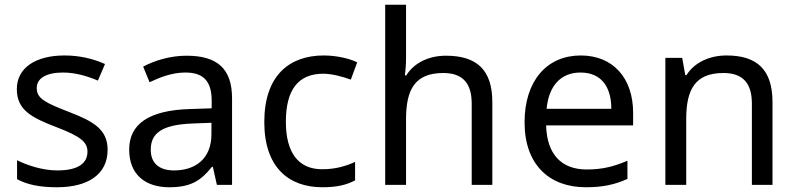

<svg xmlns="http://www.w3.org/2000/svg" viewBox="-20 -780 3360 810"><path d="M220 10C351 10 434 -44 434 -148C434 -234 374 -268 273 -307C170 -347 135 -364 135 -409C135 -449 174 -474 246 -474C298 -474 348 -459 393 -440L423 -510C373 -532 317 -546 252 -546C132 -546 51 -495 51 -404C51 -316 113 -284 217 -244C322 -204 349 -180 349 -140C349 -92 311 -61 222 -61C159 -61 94 -83 52 -104V-24C93 -2 145 10 220 10Z M694 10C784 10 827 -17 874 -76H878L895 0H959V-365C959 -490 897 -545 767 -545C697 -545 631 -524 584 -499L611 -433C655 -454 706 -474 762 -474C832 -474 873 -444 873 -355V-323L782 -320C607 -315 525 -256 525 -149C525 -40 597 10 694 10ZM714 -61C656 -61 616 -88 616 -148C616 -216 659 -254 793 -259L872 -262V-214C872 -110 804 -61 714 -61Z M1340 10C1401 10 1442 0 1478 -19V-97C1441 -80 1397 -66 1339 -66C1238 -66 1186 -137 1186 -266C1186 -400 1237 -469 1344 -469C1381 -469 1428 -456 1460 -444L1487 -517C1455 -533 1400 -546 1346 -546C1202 -546 1095 -463 1095 -265C1095 -75 1197 10 1340 10Z M1605 0H1693V-277C1693 -402 1730 -472 1850 -472C1932 -472 1970 -429 1970 -343V0H2057V-349C2057 -486 1991 -545 1861 -545C1792 -545 1728 -517 1694 -462H1688C1691 -483 1693 -511 1693 -537V-760H1605Z M2451 10C2524 10 2572 -1 2627 -25V-102C2571 -78 2523 -65 2455 -65C2348 -65 2287 -130 2284 -251H2651V-304C2651 -450 2567 -546 2430 -546C2288 -546 2193 -440 2193 -264C2193 -85 2298 10 2451 10ZM2286 -321C2295 -417 2345 -474 2429 -474C2518 -474 2559 -412 2559 -321Z M2787 0H2875V-278C2875 -403 2913 -472 3032 -472C3114 -472 3152 -429 3152 -343V0H3239V-349C3239 -487 3173 -546 3045 -546C2977 -546 2911 -519 2876 -463H2871L2858 -536H2787Z"/></svg>

Font: Noto Sans Math
Style: Regular
Weight: 400
Designer: Monotype Design Team, Delve Withrington, Jeff Kellem
Foundry: Monotype Imaging Inc., Delve Fonts LLC
Version: Version 3.000